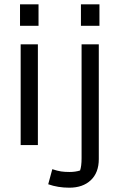

<svg xmlns="http://www.w3.org/2000/svg" viewBox="-20 -674 555 892"><path d="M73 -654H159V-554H73ZM356 -654H442V-554H356ZM76 -468H156V0H76ZM204 182 223 112Q247 120 264 122.5Q281 125 303 125Q330 125 352 118Q359 98 359 61V-468H439V65Q439 128 402 163Q365 198 302 198Q249 198 204 182Z"/></svg>

Font: Athiti Medium
Style: Regular
Weight: 500
Designer: CadsonDemak Team
Foundry: CadsonDemak
Version: Version 1.032